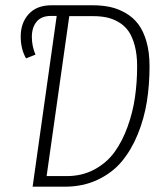

<svg xmlns="http://www.w3.org/2000/svg" viewBox="-20 -704 621 724"><path d="M330.1 -684.1Q365.7 -684.1 396 -677.5Q426.3 -670.9 454.3 -654.5Q482.4 -638.2 501.7 -612.5Q521 -586.9 532.5 -546.6Q543.9 -506.3 543.9 -454.1Q543.9 -383.8 533.7 -320.1Q523.4 -256.3 499.3 -197.3Q475.1 -138.2 439 -95Q402.8 -51.8 347.7 -25.9Q292.5 0 224.1 0H103L193.8 -644H172.9Q136.2 -644 118.2 -622.3Q100.1 -600.6 100.1 -564.9Q100.1 -529.8 113.8 -498L78.1 -483.9Q58.1 -519.5 58.1 -565.9Q58.1 -618.2 88.4 -651.1Q118.7 -684.1 173.8 -684.1ZM231.9 -40Q289.6 -40 335.9 -64.9Q382.3 -89.8 411.9 -130.6Q441.4 -171.4 461.2 -226.3Q481 -281.2 489 -337.6Q497.1 -394 497.1 -454.1Q497.1 -498.5 488 -532.2Q479 -565.9 464.4 -586.7Q449.7 -607.4 427.7 -620.4Q405.8 -633.3 382.6 -638.2Q359.4 -643.1 331.1 -643.1H241.2L155.8 -40Z"/></svg>

Font: Fira Sans Compressed ExtraLight
Style: Italic
Weight: 250
Width: 3
Italic angle: -8°
Designer: Carrois Corporate & Edenspiekermann AG
Foundry: Carrois Corporate GbR & Edenspiekermann AG
Version: Version 4.203;PS 004.203;hotconv 1.0.88;makeotf.lib2.5.64775